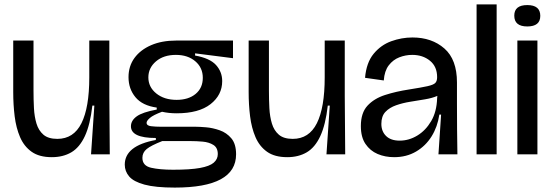

<svg xmlns="http://www.w3.org/2000/svg" viewBox="-20 -700 2505 871"><path d="M215 13Q158 13 123.5 -11.5Q89 -36 71 -78Q53 -120 46.5 -172.5Q40 -225 40 -282V-516H132V-288Q132 -248 134 -209.5Q136 -171 145.5 -139.5Q155 -108 177 -89Q199 -70 240 -70Q314 -70 349.5 -141Q385 -212 385 -349V-516H476V-264L478 0H393L408 -221H399Q389 -134 365 -82.5Q341 -31 303.5 -9Q266 13 215 13Z M773 151Q685 151 635.5 137.5Q586 124 566 100.5Q546 77 546 47Q546 -39 687 -65V-74Q574 -74 574 -127Q574 -153 600 -172Q626 -191 691 -203V-212Q626 -221 594.5 -259Q563 -297 563 -350Q563 -400 590 -437Q617 -474 665.5 -495Q714 -516 779 -516H1037V-436L865 -458V-448Q932 -436 960 -405Q988 -374 988 -332Q988 -269 935 -227.5Q882 -186 781 -186Q746 -186 715 -193Q675 -178 660 -165Q645 -152 645 -143Q645 -130 665 -127.5Q685 -125 712 -125H868Q885 -125 915 -122.5Q945 -120 976.5 -109Q1008 -98 1029.5 -72.5Q1051 -47 1051 0Q1051 151 773 151ZM781 -247Q835 -247 867.5 -274Q900 -301 900 -347Q900 -393 866 -422Q832 -451 778 -451Q722 -451 687.5 -421.5Q653 -392 653 -349Q653 -305 689 -276Q725 -247 781 -247ZM765 70Q843 70 887 62Q931 54 949.5 38Q968 22 968 -1Q968 -30 948 -42.5Q928 -55 899.5 -57.5Q871 -60 845 -60H716Q665 -40 645.5 -24Q626 -8 626 16Q626 52 665.5 61Q705 70 765 70Z M1283 13Q1226 13 1191.5 -11.5Q1157 -36 1139 -78Q1121 -120 1114.5 -172.5Q1108 -225 1108 -282V-516H1200V-288Q1200 -248 1202 -209.5Q1204 -171 1213.5 -139.5Q1223 -108 1245 -89Q1267 -70 1308 -70Q1382 -70 1417.5 -141Q1453 -212 1453 -349V-516H1544V-264L1546 0H1461L1476 -221H1467Q1457 -134 1433 -82.5Q1409 -31 1371.5 -9Q1334 13 1283 13Z M1768 13Q1727 13 1693 -1.5Q1659 -16 1638 -47Q1617 -78 1617 -128Q1617 -188 1647 -220.5Q1677 -253 1726.5 -269Q1776 -285 1835 -294Q1892 -303 1919 -309Q1946 -315 1954.5 -323.5Q1963 -332 1963 -350Q1963 -398 1930.5 -424.5Q1898 -451 1850 -451Q1820 -451 1791.5 -440Q1763 -429 1743.5 -403.5Q1724 -378 1721 -335L1636 -347Q1642 -416 1675 -456Q1708 -496 1755 -513Q1802 -530 1851 -530Q1939 -530 1996 -480Q2053 -430 2053 -326V-228Q2053 -171 2053.5 -114Q2054 -57 2055 0H1969Q1972 -46 1975 -89Q1978 -132 1981 -180H1973Q1965 -125 1938 -81.5Q1911 -38 1867.5 -12.5Q1824 13 1768 13ZM1793 -62Q1835 -62 1873 -85Q1911 -108 1936 -150.5Q1961 -193 1963 -254L1964 -265Q1941 -255 1908.5 -249.5Q1876 -244 1841.5 -238.5Q1807 -233 1777 -222.5Q1747 -212 1728.5 -192.5Q1710 -173 1710 -138Q1710 -104 1731.5 -83Q1753 -62 1793 -62Z M2142 0V-680H2233V0Z M2327 0V-516H2418V0ZM2372 -580Q2313 -580 2313 -629Q2313 -677 2372 -677Q2431 -677 2431 -628Q2431 -580 2372 -580Z"/></svg>

Font: Bricolage Grotesque 48pt
Style: Regular
Weight: 400
Designer: Mathieu Triay
Foundry: Atelier Triay
Version: Version 1.000; ttfautohint (v1.8.4.7-5d5b);gftools[0.9.32]